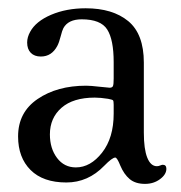

<svg xmlns="http://www.w3.org/2000/svg" viewBox="-20 -439 439 466"><path d="M45.9 -335.9Q45.9 -348.6 53.2 -361.8Q66.9 -387.2 104 -403.1Q141.1 -418.9 188 -418.9Q253.4 -418.9 291.3 -387.7Q329.1 -356.4 329.1 -287.1V-117.2Q329.1 -77.1 337.4 -56.4Q345.7 -35.6 360.8 -35.6Q364.7 -35.6 368.9 -37.4Q373 -39.1 375 -39.1Q383.8 -39.1 383.8 -29.3Q383.8 -15.6 368.4 -4.2Q353 7.3 332 7.3Q308.6 7.3 294.7 -4.4Q280.8 -16.1 272 -37.1Q264.2 -56.6 259.8 -56.6Q252.4 -56.6 232.9 -36.6Q193.8 3.9 141.1 3.9Q84.5 3.9 54.2 -26.4Q23.9 -56.6 23.9 -107.9Q23.9 -166.5 71.3 -198.7Q118.7 -231 189 -231Q200.2 -231 221.4 -228.5Q242.7 -226.1 246.1 -226.1Q252.4 -226.1 254.2 -230.2Q255.9 -234.4 255.9 -248.5V-288.1Q255.9 -342.8 240.2 -367.4Q224.6 -392.1 178.2 -392.1Q145.5 -392.1 133.8 -370.6Q130.9 -365.2 127.2 -350.6Q123.5 -335.9 119.1 -327.6Q105.5 -301.8 79.1 -301.8Q63.5 -301.8 54.7 -310.8Q45.9 -319.8 45.9 -335.9ZM255.9 -163.1V-184.6Q255.9 -193.8 254.2 -195.6Q252.4 -197.3 242.2 -199.2Q223.6 -202.1 210 -202.1Q157.7 -202.1 129.4 -177.5Q101.1 -152.8 101.1 -112.8Q101.1 -78.6 118.4 -55.7Q135.7 -32.7 164.1 -32.7Q199.7 -32.7 227.8 -68.6Q255.9 -104.5 255.9 -163.1Z"/></svg>

Font: Cooper*
Style: Regular
Weight: 400
Designer: Owen Earl
Foundry: indestructible type*
Version: Version 0.001